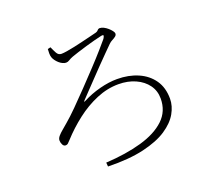

<svg xmlns="http://www.w3.org/2000/svg" viewBox="-129 -920 1257 1124"><g transform="rotate(-20 500.0 -358.0)"><path d="M284 -740 266 -736Q265 -723 265 -708.5Q265 -694 269 -683Q272 -674 279.5 -663.5Q287 -653 297 -644Q307 -635 318.5 -629.5Q330 -624 340 -624Q351 -624 361.5 -631Q372 -638 388 -644Q402 -649 428 -657.5Q454 -666 483.5 -674.5Q513 -683 539 -690Q565 -697 580 -700Q600 -705 600 -698.5Q600 -692 592 -680Q578 -663 546 -626.5Q514 -590 471 -544Q428 -498 381.5 -449.5Q335 -401 293 -359Q251 -317 220 -291Q203 -276 186 -262Q169 -248 158 -235Q147 -222 147 -209Q147 -196 153.5 -183Q160 -170 172 -170Q181 -170 187 -175.5Q193 -181 203 -192Q255 -249 316.5 -296.5Q378 -344 446 -372.5Q514 -401 583 -401Q642 -401 688.5 -380Q735 -359 761.5 -322.5Q788 -286 788 -238Q788 -159 733.5 -107.5Q679 -56 582.5 -28.5Q486 -1 360 6L362 31Q494 34 585.5 12.5Q677 -9 732.5 -46Q788 -83 813.5 -128Q839 -173 839 -218Q839 -287 806 -334.5Q773 -382 715.5 -407Q658 -432 586 -432Q535 -432 477.5 -417Q420 -402 370 -376Q362 -372 360.5 -373Q359 -374 366 -381Q380 -396 404.5 -421.5Q429 -447 458.5 -478Q488 -509 518.5 -540.5Q549 -572 575 -598Q601 -624 617 -640Q627 -650 639 -656Q651 -662 660 -669Q669 -676 669 -686Q669 -693 661 -703.5Q653 -714 641.5 -724Q630 -734 617 -740.5Q604 -747 593 -747Q584 -747 577.5 -739Q571 -731 555 -728Q543 -725 520.5 -719.5Q498 -714 471 -707.5Q444 -701 416.5 -695Q389 -689 366.5 -685.5Q344 -682 332 -682Q313 -682 303 -700.5Q293 -719 284 -740Z"/></g></svg>

Font: Noto Serif SC
Style: Regular
Weight: 200
Designer: Ryoko NISHIZUKA 西塚涼子 (kana & ideographs); Frank Grießhammer (Latin, Greek & Cyrillic); Wenlong ZHANG 张文龙 (bopomofo); San
Foundry: Adobe
Version: Version 2.001;hotconv 1.1.0;makeotfexe 2.6.0